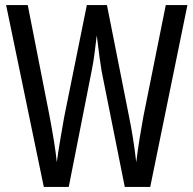

<svg xmlns="http://www.w3.org/2000/svg" viewBox="-20 -734 759 754"><path d="M716 -714 570 0H470L379 -455Q376 -473 371 -508.5Q366 -544 360 -595Q356 -563 351.5 -526.5Q347 -490 340 -456L250 0H152L4 -714H89L175 -276Q185 -223 192.5 -176Q200 -129 203 -97Q209 -141 217 -187.5Q225 -234 232 -274L321 -714H400L487 -275Q495 -236 502 -192.5Q509 -149 515 -97Q521 -146 528.5 -192Q536 -238 543 -276L631 -714Z"/></svg>

Font: Noto Sans Lao ExtraCondensed
Style: Regular
Weight: 400
Width: 2
Designer: Monotype Design Team
Foundry: Monotype Imaging Inc.
Version: Version 2.003; ttfautohint (v1.8.4.7-5d5b)